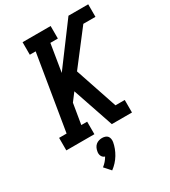

<svg xmlns="http://www.w3.org/2000/svg" viewBox="-234 -850 1084 1221"><g transform="rotate(-30 308.0 -239.5)"><path d="M31 0V-92H86L177 -643H134V-735H340V-643H285L252 -441L471 -735H616V-643H527L341 -401L445 -92H513V0H365L263 -300L219 -242L194 -92H237V0ZM220 256 179 210Q193 199 204.5 186Q216 173 225 157Q217 155 211 149.5Q205 144 201.5 136.5Q198 129 197.5 120Q197 111 199 103Q201 91 206.5 79.5Q212 68 221.5 60Q231 52 243 48.5Q255 45 266 45Q278 45 289 48.5Q300 52 306.5 60Q313 68 315 79.5Q317 91 315 103Q311 125 303 146Q295 167 283 187Q271 207 255 224.5Q239 242 220 256Z"/></g></svg>

Font: Iosevka Etoile SmBdObl
Style: Regular
Weight: 600
Italic angle: -9°
Designer: Belleve Invis
Foundry: Belleve Invis
Version: Version 15.5.2; ttfautohint (v1.8.4)